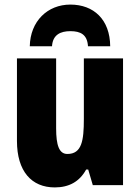

<svg xmlns="http://www.w3.org/2000/svg" viewBox="-20 -808 611 838"><path d="M287 -788C188 -788 112 -716 110 -606H207C210 -657 245 -672 287 -672C332 -672 361 -657 364 -606H461C460 -723 389 -788 287 -788ZM517 -553H346V-289C346 -194 337 -136 274 -136C238 -136 225 -174 225 -248V-553H54V-193C54 -60 118 10 219 10C281 10 327 -15 356 -68H365L385 0H517Z"/></svg>

Font: Noto Sans Condensed Black
Style: Regular
Weight: 900
Width: 3
Designer: Monotype Design Team
Foundry: Monotype Imaging Inc.
Version: Version 2.013